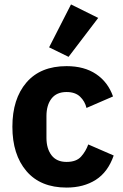

<svg xmlns="http://www.w3.org/2000/svg" viewBox="-20 -836 557 868"><path d="M281 12Q163 12 99.5 -62.5Q36 -137 36 -263Q36 -389 99.5 -463Q163 -537 281 -537Q361 -537 414.5 -501Q468 -465 491 -400L371 -348Q364 -378 342 -399Q320 -420 281 -420Q236 -420 213 -390.5Q190 -361 190 -311V-213Q190 -164 213 -134Q236 -104 281 -104Q325 -104 346.5 -128Q368 -152 379 -183L494 -133Q468 -58 413 -23Q358 12 281 12ZM424 -755 290 -579 202 -622 301 -816Z"/></svg>

Font: IBM Plex Sans
Style: Regular
Weight: 400
Designer: Mike Abbink, Paul van der Laan, Pieter van Rosmalen
Foundry: Bold Monday
Version: Version 3.201